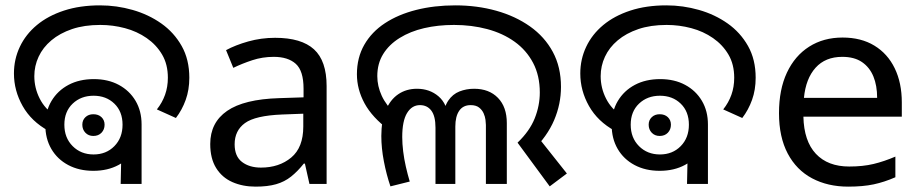

<svg xmlns="http://www.w3.org/2000/svg" viewBox="-20 -686 3434 716"><path d="M161 -198Q97 -233 64.5 -290.5Q32 -348 32 -412Q32 -465 54 -511.5Q76 -558 117.5 -592.5Q159 -627 218.5 -646.5Q278 -666 353 -666Q415 -666 474.5 -649Q534 -632 581.5 -598.5Q629 -565 657.5 -514.5Q686 -464 686 -396Q686 -351 672.5 -313.5Q659 -276 636 -246L565 -278Q585 -303 595.5 -332.5Q606 -362 606 -396Q606 -446 584.5 -482.5Q563 -519 527 -544Q491 -569 446 -581Q401 -593 354 -593Q294 -593 248.5 -577.5Q203 -562 171.5 -535.5Q140 -509 124 -474.5Q108 -440 108 -402Q108 -358 128 -318.5Q148 -279 185 -256L161 -198ZM328 -49Q275 -49 234.5 -70.5Q194 -92 171.5 -130.5Q149 -169 149 -220Q149 -271 172 -309.5Q195 -348 235.5 -369.5Q276 -391 330 -391Q383 -391 423 -369.5Q463 -348 485.5 -310Q508 -272 508 -222Q508 -171 485.5 -132Q463 -93 422.5 -71Q382 -49 328 -49ZM329 -110Q376 -110 406.5 -141Q437 -172 437 -221Q437 -270 406.5 -299.5Q376 -329 329 -329Q282 -329 251 -299.5Q220 -270 220 -221Q220 -172 251 -141Q282 -110 329 -110ZM328 -179Q310 -179 298.5 -191Q287 -203 287 -221Q287 -238 298.5 -249Q310 -260 328 -260Q347 -260 358.5 -249Q370 -238 370 -221Q370 -203 358.5 -191Q347 -179 328 -179ZM434 -187 508 -222V0H430Z M1006 -545Q1104 -545 1151 -502Q1198 -459 1198 -365V0H1134L1117 -76H1113Q1090 -47 1065.5 -27.5Q1041 -8 1009.5 1Q978 10 933 10Q885 10 846.5 -7Q808 -24 786 -59.5Q764 -95 764 -149Q764 -229 827 -272.5Q890 -316 1021 -320L1112 -323V-355Q1112 -422 1083 -448Q1054 -474 1001 -474Q959 -474 921 -461.5Q883 -449 850 -433L823 -499Q858 -518 906 -531.5Q954 -545 1006 -545ZM1032 -259Q932 -255 893.5 -227Q855 -199 855 -148Q855 -103 882.5 -82Q910 -61 953 -61Q1021 -61 1066 -98.5Q1111 -136 1111 -214V-262Z M1910 -154Q1955 -197 1974 -244.5Q1993 -292 1993 -341Q1993 -404 1968 -451.5Q1943 -499 1899 -530.5Q1855 -562 1797 -577.5Q1739 -593 1673 -593Q1613 -593 1561.5 -581Q1510 -569 1470.5 -544.5Q1431 -520 1409 -484.5Q1387 -449 1387 -402Q1387 -365 1403.5 -329Q1420 -293 1457 -258L1431 -201Q1368 -248 1339.5 -300.5Q1311 -353 1311 -409Q1311 -471 1338.5 -519Q1366 -567 1415.5 -599.5Q1465 -632 1532 -649Q1599 -666 1678 -666Q1759 -666 1830.5 -646Q1902 -626 1956.5 -587.5Q2011 -549 2041.5 -492.5Q2072 -436 2072 -362Q2072 -298 2046.5 -238Q2021 -178 1965 -123L1979 -184L2094 -39L2030 9ZM1436 9Q1421 -35 1411.5 -84.5Q1402 -134 1402 -179Q1402 -235 1418.5 -274.5Q1435 -314 1465 -334.5Q1495 -355 1535 -355Q1582 -355 1615 -327Q1648 -299 1653 -243H1631Q1635 -286 1651.5 -310.5Q1668 -335 1693.5 -345Q1719 -355 1748 -355Q1804 -355 1837 -321Q1870 -287 1870 -227V0H1792V-220Q1792 -227 1790.5 -239Q1789 -251 1783.5 -263.5Q1778 -276 1766.5 -285Q1755 -294 1735 -294Q1707 -294 1692.5 -273Q1678 -252 1678 -214V0H1604V-210Q1604 -253 1588.5 -273.5Q1573 -294 1546 -294Q1516 -294 1498 -264.5Q1480 -235 1480 -175Q1480 -150 1483.5 -121.5Q1487 -93 1493.5 -64.5Q1500 -36 1508 -9L1436 9Z M2273 -198Q2209 -233 2176.5 -290.5Q2144 -348 2144 -412Q2144 -465 2166 -511.5Q2188 -558 2229.5 -592.5Q2271 -627 2330.5 -646.5Q2390 -666 2465 -666Q2527 -666 2586.5 -649Q2646 -632 2693.5 -598.5Q2741 -565 2769.5 -514.5Q2798 -464 2798 -396Q2798 -351 2784.5 -313.5Q2771 -276 2748 -246L2677 -278Q2697 -303 2707.5 -332.5Q2718 -362 2718 -396Q2718 -446 2696.5 -482.5Q2675 -519 2639 -544Q2603 -569 2558 -581Q2513 -593 2466 -593Q2406 -593 2360.5 -577.5Q2315 -562 2283.5 -535.5Q2252 -509 2236 -474.5Q2220 -440 2220 -402Q2220 -358 2240 -318.5Q2260 -279 2297 -256L2273 -198ZM2440 -49Q2387 -49 2346.5 -70.5Q2306 -92 2283.5 -130.5Q2261 -169 2261 -220Q2261 -271 2284 -309.5Q2307 -348 2347.5 -369.5Q2388 -391 2442 -391Q2495 -391 2535 -369.5Q2575 -348 2597.5 -310Q2620 -272 2620 -222Q2620 -171 2597.5 -132Q2575 -93 2534.5 -71Q2494 -49 2440 -49ZM2441 -110Q2488 -110 2518.5 -141Q2549 -172 2549 -221Q2549 -270 2518.5 -299.5Q2488 -329 2441 -329Q2394 -329 2363 -299.5Q2332 -270 2332 -221Q2332 -172 2363 -141Q2394 -110 2441 -110ZM2440 -179Q2422 -179 2410.5 -191Q2399 -203 2399 -221Q2399 -238 2410.5 -249Q2422 -260 2440 -260Q2459 -260 2470.5 -249Q2482 -238 2482 -221Q2482 -203 2470.5 -191Q2459 -179 2440 -179ZM2546 -187 2620 -222V0H2542Z M3122 -546Q3191 -546 3240.5 -516Q3290 -486 3316.5 -431.5Q3343 -377 3343 -304V-251H2976Q2978 -160 3022.5 -112.5Q3067 -65 3147 -65Q3198 -65 3237.5 -74.5Q3277 -84 3319 -102V-25Q3278 -7 3238 1.5Q3198 10 3143 10Q3067 10 3008.5 -21Q2950 -52 2917.5 -113.5Q2885 -175 2885 -264Q2885 -352 2914.5 -415Q2944 -478 2997.5 -512Q3051 -546 3122 -546ZM3121 -474Q3058 -474 3021.5 -433.5Q2985 -393 2978 -321H3251Q3251 -367 3237 -401Q3223 -435 3194.5 -454.5Q3166 -474 3121 -474Z"/></svg>

Font: oriya115
Style: Regular
Weight: 400
Designer: Amélie Bonet and Sol Matas
Foundry: Google LLC
Version: Version 2.003